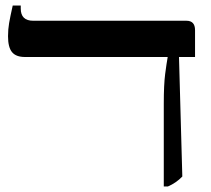

<svg xmlns="http://www.w3.org/2000/svg" viewBox="-20 -667 762 694"><path d="M572 7V-292Q572 -361 577 -399.5Q582 -438 586 -460V-461H70Q38 -461 23.5 -478.5Q9 -496 9 -536Q9 -561 13 -584Q17 -607 26 -647H55V-636Q55 -592 100 -592H654Q685 -592 685 -558V-461H627L639 -29Q617 -6 587 7Z"/></svg>

Font: Noto Serif Hebrew SemiCondensed SemiBold
Style: Regular
Weight: 600
Width: 4
Designer: Monotype Design Team
Foundry: Monotype Imaging Inc.
Version: Version 2.004; ttfautohint (v1.8.4.7-5d5b)